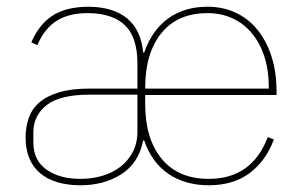

<svg xmlns="http://www.w3.org/2000/svg" viewBox="-20 -538 901 570"><path d="M247 -257Q158 -257 118.5 -226Q79 -195 79 -145V-115Q79 -62 118 -34.5Q157 -7 219 -7Q253 -7 283.5 -16Q314 -25 337 -42.5Q360 -60 374 -86.5Q388 -113 388 -148V-257ZM778 -275V-279Q778 -329 765 -369.5Q752 -410 728 -439Q704 -468 670.5 -483.5Q637 -499 596 -499Q507 -499 459 -439.5Q411 -380 411 -277V-275ZM600 -7Q728 -7 775 -131L793 -124Q770 -61 721.5 -24.5Q673 12 600 12Q530 12 480.5 -21.5Q431 -55 408 -121H405Q392 -54 340.5 -21Q289 12 219 12Q141 12 98.5 -24.5Q56 -61 56 -130Q56 -161 65.5 -188Q75 -215 97 -234Q119 -253 155.5 -264Q192 -275 246 -275H388V-349Q388 -427 351.5 -462.5Q315 -498 244 -499Q187 -500 149.5 -477Q112 -454 91 -404L73 -412Q83 -436 98 -456Q113 -476 133.5 -490Q154 -504 181.5 -511Q209 -518 244 -518Q318 -517 358.5 -482.5Q399 -448 405 -382H408Q431 -448 479 -483Q527 -518 596 -518Q642 -518 679.5 -500.5Q717 -483 744 -450Q771 -417 786 -370.5Q801 -324 801 -266V-256H411V-229Q411 -126 460 -66.5Q509 -7 600 -7Z"/></svg>

Font: IBM Plex Sans Devanagari Thin
Style: Regular
Weight: 100
Designer: Mike Abbink, Paul van der Laan, Pieter van Rosmalen, Erin McLaughlin
Foundry: Bold Monday
Version: Version 1.1